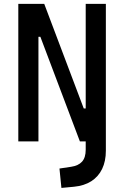

<svg xmlns="http://www.w3.org/2000/svg" viewBox="-20 -713 626 968"><path d="M289.6 234.4 279.8 136.7 338.4 127.9Q375 122.6 393.6 102.1Q412.1 81.5 412.1 42V-89.8H513.7V46.9Q513.7 99.6 494.9 138.7Q476.1 177.7 440.2 200.7Q404.3 223.6 353 228.5ZM382.8 0 183.6 -527.3H138.7V-693.4H203.1L402.3 -166H426.8V0ZM72.3 0V-693.4H173.8V0ZM412.1 0V-693.4H513.7V0Z"/></svg>

Font: Cascadia Mono
Style: Regular
Weight: 400
Monospace: yes
Designer: Aaron Bell
Foundry: Saja Typeworks
Version: Version 2404.023